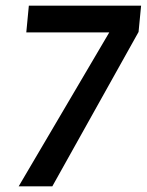

<svg xmlns="http://www.w3.org/2000/svg" viewBox="-20 -659 519 679"><path d="M46 0 366.5 -544.5H73L82 -639H479L470 -546L165 0Z"/></svg>

Font: Karla Medium
Style: Italic
Weight: 500
Italic angle: -8°
Designer: Jonathan Pinhorn
Version: Version 2.001